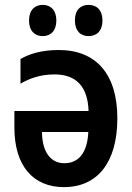

<svg xmlns="http://www.w3.org/2000/svg" viewBox="-20 -757 540 787"><path d="M343 -609C377 -609 400 -631 400 -673C400 -715 377 -737 343 -737C310 -737 287 -716 287 -673C287 -631 310 -609 343 -609ZM155 -609C188 -609 211 -631 211 -673C211 -715 188 -737 155 -737C123 -737 99 -716 99 -673C99 -630 123 -609 155 -609ZM221 -552C148 -552 98 -535 64 -515V-414C98 -434 143 -452 204 -452C293 -452 340 -401 343 -302H39V-234C39 -77 116 10 242 10C381 10 461 -93 461 -272C461 -453 374 -552 221 -552ZM152 -216H342C338 -129 301 -88 244 -88C188 -88 153 -133 152 -216Z"/></svg>

Font: Noto Sans Mono ExtraCondensed SemiBold
Style: Regular
Weight: 600
Width: 2
Designer: Monotype Design Team
Foundry: Monotype Imaging Inc.
Version: Version 2.014